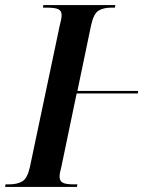

<svg xmlns="http://www.w3.org/2000/svg" viewBox="-41 -734 586 754"><path d="M-21 0 -19 -10H-5Q26 -10 46 -21.5Q66 -33 76 -76L193 -631Q197 -646 199 -657Q201 -668 201 -675Q201 -691 188.5 -697.5Q176 -704 142 -704H128L129 -714H412L410 -704H395Q366 -704 346.5 -692.5Q327 -681 317 -636L263 -377H502L500 -367H260L200 -79Q193 -54 193 -41Q193 -23 205.5 -16.5Q218 -10 248 -10H263L261 0Z"/></svg>

Font: Noto Serif Display Condensed SemiBold
Style: Italic
Weight: 600
Width: 3
Italic angle: -12°
Designer: Monotype Design Team
Foundry: Monotype Imaging Inc.
Version: Version 2.009